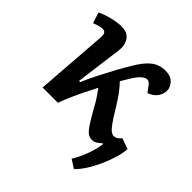

<svg xmlns="http://www.w3.org/2000/svg" viewBox="-189 -690 1037 1037"><g transform="rotate(45 329.5 -171.5)"><path d="M216 -164Q234 -207 259 -256Q284 -305 308 -349Q332 -393 349 -420Q382 -478 416.5 -506Q451 -534 498 -534Q540 -534 560.5 -511Q581 -488 581 -464Q581 -437 564.5 -414Q548 -391 515 -379L494 -407Q478 -431 463 -431Q443 -431 419 -404Q409 -393 395 -370.5Q381 -348 364 -319Q384 -298 403 -273Q422 -248 451 -201Q479 -154 497 -129Q515 -104 527 -95Q539 -86 548 -86Q561 -86 571 -92Q581 -98 592 -111L653 -89Q651 -56 638.5 -15.5Q626 25 607.5 65.5Q589 106 567 139.5Q545 173 524 192L476 161Q498 126 516.5 77Q535 28 540 -14L535 -16Q521 -3 508.5 4.5Q496 12 481 12Q463 12 448.5 1.5Q434 -9 415 -38Q396 -67 364 -124Q351 -149 335.5 -171.5Q320 -194 307 -212Q289 -178 270.5 -140Q252 -102 236 -65.5Q220 -29 210 0H93L124 -416Q127 -454 98 -454Q79 -454 40 -438L20 -500Q48 -514 88.5 -524.5Q129 -535 161 -535Q209 -535 228.5 -504.5Q248 -474 242 -430L207 -165Z"/></g></svg>

Font: Literata 7pt SemiBold
Style: Italic
Weight: 600
Italic angle: -2°
Designer: Latin by Veronika Burian and Jose Scaglione. Greek by Irene Vlachou. Cyrillic by Vera Evstafieva
Foundry: TypeTogether
Version: Version 3.002